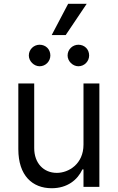

<svg xmlns="http://www.w3.org/2000/svg" viewBox="-20 -986 621 1013"><path d="M420.5 -223C420.5 -120.7 342.3 -73.9 279.8 -73.9C210.2 -73.9 160.5 -125 160.5 -204.5V-545.5H76.7V-198.9C76.7 -59.7 150.6 7.1 252.8 7.1C335.2 7.1 389.2 -36.9 414.8 -92.3H420.5V0H504.3V-545.5H420.5ZM132.1 -693.2C132.1 -663.4 159.1 -636.4 188.9 -636.4C221.6 -636.4 245.7 -663.4 245.7 -693.2C245.7 -725.9 221.6 -750 188.9 -750C159.1 -750 132.1 -725.9 132.1 -693.2ZM252.8 -801.1H326.7L437.5 -965.9H339.5ZM336.6 -693.2C336.6 -663.4 363.6 -636.4 393.5 -636.4C426.1 -636.4 450.3 -663.4 450.3 -693.2C450.3 -725.9 426.1 -750 393.5 -750C363.6 -750 336.6 -725.9 336.6 -693.2Z"/></svg>

Font: Margiela Sans
Style: Regular
Weight: 400
Designer: Stefan Endress, Andreas Faust
Version: Version 1.100;FEAKit 1.0